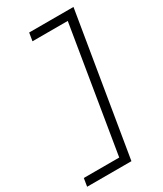

<svg xmlns="http://www.w3.org/2000/svg" viewBox="-235 -911 971 1141"><g transform="rotate(-30 250.0 -340.0)"><path d="M9 143 18 88H261L402 -768H160L169 -823H473L313 143Z"/></g></svg>

Font: Iosevka Slab Light
Style: Italic
Weight: 300
Italic angle: -9°
Monospace: yes
Designer: Belleve Invis
Foundry: Belleve Invis
Version: Version 11.1.1; ttfautohint (v1.8.3)